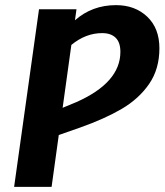

<svg xmlns="http://www.w3.org/2000/svg" viewBox="-20 -728 641 748"><path d="M601 -540Q601 -459 561 -401Q521 -343 454.5 -304Q388 -265 292 -231L209 -202L181 0H35L132 -692H278L272 -649Q339 -708 432 -708Q506 -708 553.5 -663Q601 -618 601 -540ZM449 -526Q449 -563 430.5 -581Q412 -599 378 -599Q314 -599 258 -553L224 -308L277 -330Q449 -406 449 -526Z"/></svg>

Font: Fira Sans SemiBold
Style: Italic
Weight: 600
Italic angle: -8°
Designer: bBox Type GmbH & Carrois Corporate GbR & Edenspiekermann AG
Foundry: bBox Type GmbH & Carrois Corporate GbR & Edenspiekermann AG
Version: Version 4.301